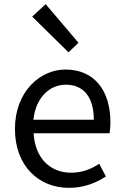

<svg xmlns="http://www.w3.org/2000/svg" viewBox="-20 -892 594 925"><path d="M312 13C385 13 443 -11 490 -42L458 -103C417 -76 375 -60 322 -60C219 -60 148 -134 142 -250H508C510 -264 512 -282 512 -302C512 -457 434 -557 295 -557C171 -557 52 -448 52 -271C52 -92 167 13 312 13ZM141 -315C152 -423 220 -484 297 -484C382 -484 432 -425 432 -315ZM310 -640 358 -686 200 -872 135 -812Z"/></svg>

Font: Noto Sans KR
Style: Regular
Weight: 400
Designer: Ryoko NISHIZUKA 西塚涼子 (kana, bopomofo & ideographs); Paul D. Hunt (Latin, Greek & Cyrillic); Sandoll Communications 산돌커뮤니
Foundry: Adobe
Version: Version 2.004;hotconv 1.0.118;makeotfexe 2.5.65603